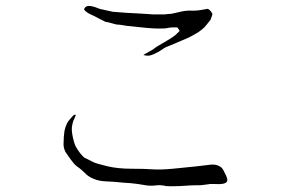

<svg xmlns="http://www.w3.org/2000/svg" viewBox="-20 -659 1040 652"><path d="M268 -123 298 -108Q309 -103 344.5 -94.5Q380 -86 426 -86Q472 -86 497 -84Q523 -82 567 -86Q610 -90 646 -94Q682 -98 697 -100Q710 -101 720 -97Q730 -93 734 -88Q739 -82 743 -72Q752 -56 752 -47Q751 -32 714 -34Q693 -35 686 -33Q662 -29 646 -30Q634 -30 588 -27Q554 -26 545 -27Q525 -32 505 -29Q488 -27 468 -31Q445 -35 424 -37Q403 -38 385 -40Q368 -42 341 -43Q316 -44 298.5 -51.5Q281 -59 273 -67Q264 -76 257 -82Q250 -88 240 -95Q231 -102 219 -119Q206 -137 203 -142Q201 -145 199 -151Q195 -161 196 -175Q196 -194 199 -215Q202 -229 208 -241Q210 -246 220 -257Q229 -268 232 -269Q234 -270 236 -270Q236 -269 237 -267Q236 -264 232 -255Q228 -248 226 -238Q223 -225 224 -216Q224 -208 228 -190Q233 -169 237 -162Q251 -137 266 -124L267 -123ZM686 -33Q685 -33 685 -33ZM581 -566Q578 -566 571 -566Q557 -566 549 -564Q543 -562 523 -562Q503 -562 481 -564L412 -571L387 -575H386Q375 -575 367 -578Q347 -584 338 -585Q333 -587 316 -596Q298 -606 288 -610Q279 -614 273 -619Q268 -623 266 -626Q265 -628 267 -631Q269 -635 274.5 -637.5Q280 -640 291 -638Q304 -635 313 -631Q323 -627 327 -627L363 -619Q407 -615 456 -613L502 -610H522Q530 -610 538 -610Q554 -612 560 -612H561Q571 -614 584 -617Q607 -623 624 -623Q645 -622 662 -625Q678 -628 685 -629Q688 -629 691 -625H692Q698 -619 700 -614V-613H701Q702 -611 700 -606Q696 -594 695 -592Q686 -580 674 -566Q665 -558 654 -550Q636 -539 620 -531L554 -503Q542 -499 535 -494L520 -484Q511 -479 502 -475Q493 -471 486 -470Q480 -470 478 -470Q475 -471 467 -472Q470 -475 478 -479Q495 -488 502 -493Q507 -498 547 -521Q573 -536 582 -546Q587 -551 589 -553L590 -554L589 -556L583 -565L582 -566ZM554 -503ZM456 -613ZM412 -571Z"/></svg>

Font: ToneOZ-Pinyin-Tsuipita-TC
Style: Regular
Weight: 400
Designer: ÂÆ£ÂøóÂáåJeffrey Xuan(jeffreyx@gmail.com, ToneOZ.com) ÈòøÂù§(cjkFonts)
Foundry: ToneOZ
Version: Version 0.24071